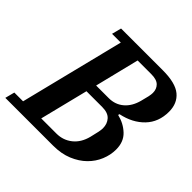

<svg xmlns="http://www.w3.org/2000/svg" viewBox="-207 -861 1024 1024"><g transform="rotate(45 305.0 -349.0)"><path d="M-16 -54H50L197 -644H131L145 -698H460Q556 -698 598 -663Q640 -628 640 -565Q640 -487 591.5 -436.5Q543 -386 462 -369L460 -361Q511 -349 547 -315Q583 -281 583 -223Q583 -182 566.5 -142Q550 -102 518 -70.5Q486 -39 439 -19.5Q392 0 330 0H-30ZM183 -58H297Q348 -58 386 -88.5Q424 -119 438 -175Q446 -207 449.5 -224.5Q453 -242 453 -253Q453 -287 433 -309Q413 -331 370 -331H251ZM266 -389H361Q410 -389 444.5 -418.5Q479 -448 493 -501Q501 -530 504.5 -547Q508 -564 508 -575Q508 -604 490 -622Q472 -640 431 -640H328Z"/></g></svg>

Font: IBM Plex Serif SmBld
Style: Italic
Weight: 600
Italic angle: -14°
Designer: Mike Abbink, Paul van der Laan, Pieter van Rosmalen
Foundry: Bold Monday
Version: Version 3.001